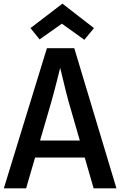

<svg xmlns="http://www.w3.org/2000/svg" viewBox="-20 -1032 660 1052"><path d="M1 0 237 -768H387L618 0H493L355 -478Q349 -498 341.5 -529.5Q334 -561 325.5 -595.5Q317 -630 309.5 -661.5Q302 -693 297 -713H323Q318 -693 310 -661Q302 -629 293 -593.5Q284 -558 275.5 -526Q267 -494 261 -473L123 0ZM143 -169V-262H466V-169ZM495 -878 442 -814 311 -908H327L197 -816L147 -878L322 -1012Z"/></svg>

Font: Yaldevi SemiBold
Style: Regular
Weight: 600
Designer: Sol Matas, Rajitha Manaperi, Kosala Senevirathne
Foundry: Mooniak
Version: Version 1.100